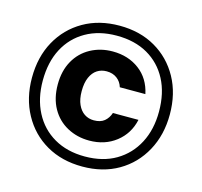

<svg xmlns="http://www.w3.org/2000/svg" viewBox="-104 -824 991 943"><g transform="rotate(15 391.5 -352.0)"><path d="M392 6Q288 6 209 -39.5Q130 -85 85.5 -166.5Q41 -248 41 -352Q41 -458 85.5 -538.5Q130 -619 209 -664.5Q288 -710 392 -710Q496 -710 574.5 -664.5Q653 -619 697.5 -538.5Q742 -458 742 -352Q742 -248 697.5 -166.5Q653 -85 574.5 -39.5Q496 6 392 6ZM392 -126Q330 -126 279.5 -153.5Q229 -181 200.5 -232Q172 -283 172 -353Q172 -422 200.5 -473Q229 -524 279.5 -551.5Q330 -579 392 -579Q471 -579 527.5 -536.5Q584 -494 600 -418H470Q462 -445 440.5 -461Q419 -477 388 -477Q361 -477 340 -463.5Q319 -450 306.5 -422Q294 -394 294 -352Q294 -311 306.5 -283.5Q319 -256 340 -242Q361 -228 388 -228Q422 -228 441.5 -244Q461 -260 470 -287H600Q584 -214 527.5 -170Q471 -126 392 -126ZM391 -45Q483 -45 549 -84Q615 -123 651 -192Q687 -261 687 -352Q687 -446 651 -514.5Q615 -583 549 -621Q483 -659 391 -659Q301 -659 234.5 -621Q168 -583 132 -514.5Q96 -446 96 -352Q96 -261 132 -191.5Q168 -122 234.5 -83.5Q301 -45 391 -45Z"/></g></svg>

Font: DM Sans 24pt Black
Style: Regular
Weight: 900
Designer: Colophon Foundry, Jonny Pinhorn
Foundry: Colophon Foundry
Version: Version 4.004;gftools[0.9.30]